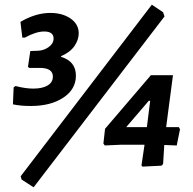

<svg xmlns="http://www.w3.org/2000/svg" viewBox="-20 -705 822 817"><path d="M626 -685 674 -653 680 -635 123 92 72 59 68 45ZM194 -650Q246 -650 280.5 -626Q315 -602 315 -563Q315 -536 297 -509.5Q279 -483 240 -466V-463Q303 -444 303 -383Q303 -325 249.5 -289.5Q196 -254 111 -254Q67 -254 35 -261L38 -333L46 -339Q88 -328 121 -328Q161 -328 183 -341.5Q205 -355 205 -379Q205 -414 155 -416H104L99 -421L109 -488L141 -489Q167 -490 187.5 -505Q208 -520 208 -541Q208 -571 168 -571Q133 -571 86 -545H75L67 -612Q132 -650 194 -650ZM716 -385 687 -164H741L746 -155L732 -86L679 -88L674 -7L667 0L586 4L582 -1L595 -89H491L426 -86L420 -94L427 -157L622 -385ZM517 -164H605L619 -276H613Z"/></svg>

Font: Alegreya Sans
Style: Bold Italic
Weight: 700
Italic angle: -7°
Designer: Juan Pablo del Peral
Foundry: Huerta Tipografica
Version: Version 2.007